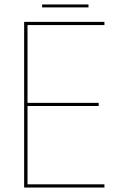

<svg xmlns="http://www.w3.org/2000/svg" viewBox="-20 -835 572 855"><path d="M95.5 -723.5 102.5 -730.5V-370L95.5 -377H419.5V-363H95.5L102.5 -370V-7L95.5 -14H445V0H87.5V-737.5H445V-723.5ZM167.5 -802V-815H374V-802Z"/></svg>

Font: Epilogue Thin
Style: Regular
Weight: 250
Designer: Tyler Finck
Foundry: Etcetera Type Co
Version: Version 2.111